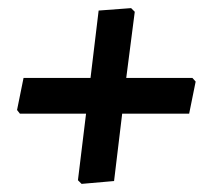

<svg xmlns="http://www.w3.org/2000/svg" viewBox="-20 -497 517 473"><path d="M303 -477 312 -468 291 -305H454L462 -296L446 -217H281L261 -51L181 -44L172 -53L192 -217H29L22 -226L38 -305H203L223 -471Z"/></svg>

Font: Alegreya Sans SC
Style: Bold Italic
Weight: 700
Italic angle: -7°
Designer: Juan Pablo del Peral
Foundry: Huerta Tipografica
Version: Version 2.007